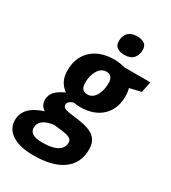

<svg xmlns="http://www.w3.org/2000/svg" viewBox="-291 -879 1105 1238"><g transform="rotate(30 261.5 -260.0)"><path d="M159.2 240.2Q57.6 240.2 0.7 203.4Q-56.2 166.5 -56.2 102.1Q-56.2 52.2 -22.7 16.4Q10.7 -19.5 82 -43Q45.9 -65.9 45.9 -107.9Q45.9 -142.6 67.6 -167.7Q89.4 -192.9 139.2 -215.8Q107.4 -239.7 92.3 -270.5Q77.1 -301.3 77.1 -345.2Q77.1 -439.5 134.8 -495.6Q196.3 -556.2 305.2 -556.2Q345.2 -556.2 386.2 -544.9H579.1L562 -463.9L477.1 -443.8Q484.9 -418.9 484.9 -386.2Q484.9 -294.4 429.2 -238.8Q369.6 -180.2 265.1 -180.2Q235.8 -180.2 216.8 -185.1Q175.8 -171.9 175.8 -147Q175.8 -135.7 183.1 -128.4Q195.3 -116.2 233.9 -111.8L300.8 -103Q380.4 -92.3 416.7 -61.5Q453.1 -30.8 453.1 27.8Q453.1 133.8 372.1 189Q296.9 240.2 159.2 240.2ZM266.1 -273.9Q302.7 -273.9 325.4 -311.3Q348.1 -348.6 348.1 -405.8Q348.1 -436.5 334 -450.7Q322.3 -462.9 299.8 -462.9Q262.2 -462.9 239 -425.3Q215.8 -387.7 215.8 -332Q215.8 -314.9 220.2 -302.2Q231 -273.9 266.1 -273.9ZM168 140.1Q249.5 140.1 286.6 113.3Q316.9 91.8 316.9 56.2Q316.9 41.5 308.1 32.7Q298.8 22.9 283 18.3Q267.1 13.7 244.6 10.7L178.2 2.9Q73.2 17.1 73.2 84Q73.2 140.1 168 140.1ZM343.8 -613.8Q312.5 -613.8 291 -627.4Q269.5 -641.1 269.5 -673.8Q269.5 -715.8 293.2 -737.8Q316.9 -759.8 358.4 -759.8Q387.7 -759.8 409.7 -747.1Q431.6 -734.4 431.6 -701.2Q431.6 -662.1 410.2 -637.9Q388.7 -613.8 343.8 -613.8Z"/></g></svg>

Font: Open Sans
Style: Bold Italic
Weight: 700
Italic angle: -12°
Designer: Monotype Design Team
Foundry: Monotype Imaging Inc.
Version: Version 3.003; ttfautohint (v1.8.4)